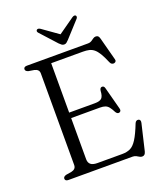

<svg xmlns="http://www.w3.org/2000/svg" viewBox="-160 -981 938 1105"><g transform="rotate(-20 309.0 -429.0)"><path d="M179 -363H367Q397.5 -363 409.2 -374.8Q421 -386.5 422.5 -418.5Q423.5 -427 426.8 -432.2Q430 -437.5 436 -438Q450 -440 454 -422.5L490 -286.5Q492.5 -277.5 490 -271.8Q487.5 -266 480.5 -264Q474 -262.5 468.8 -265.8Q463.5 -269 459.5 -276Q449 -297 439.5 -308.8Q430 -320.5 417.5 -325Q405 -329.5 386 -329.5H179ZM53 -685Q53 -692 58 -696Q63 -700 73 -700H449Q461 -700 469.8 -705.8Q478.5 -711.5 486 -717Q493.5 -722.5 502.5 -722.5Q512 -722.5 517 -717.5Q522 -712.5 525 -701L561.5 -563Q564.5 -554 561 -548.5Q557.5 -543 550 -541.5Q543 -540 536.5 -543.5Q530 -547 526 -556.5Q511 -592.5 497.8 -614.2Q484.5 -636 471 -647Q457.5 -658 441.2 -661.8Q425 -665.5 404 -665.5H209.5V-77.5Q209.5 -56 222.5 -45.2Q235.5 -34.5 263.5 -34.5H414.5Q444 -34.5 465 -44.5Q486 -54.5 505.2 -84.8Q524.5 -115 548 -175Q551.5 -183 556.8 -186.2Q562 -189.5 568.5 -188.5Q576 -187.5 579.2 -181.5Q582.5 -175.5 580 -165L542 -4Q539 7.5 533.5 13Q528 18.5 518.5 18.5Q510.5 18.5 502.8 13.8Q495 9 486.2 4.5Q477.5 0 465.5 0H73Q63 0 58 -4Q53 -8 53 -15Q53 -27.5 71 -32.5L104.5 -38Q118.5 -41 126 -48.8Q133.5 -56.5 133.5 -70V-630Q133.5 -644 126 -651.5Q118.5 -659 104.5 -662L71 -667.5Q53 -672.5 53 -685ZM327.5 -796 219.5 -872.5Q206 -881 198.5 -875Q195 -872.5 194.5 -867.2Q194 -862 199.5 -856L288.5 -758Q296.5 -750 302.8 -745.5Q309 -741 317.5 -741Q326 -741 332 -745.8Q338 -750.5 345 -758L434.5 -856Q439.5 -862 439.2 -867.2Q439 -872.5 436 -875Q428 -881 415 -872.5L306.5 -796Z"/></g></svg>

Font: Fraunces 48pt Soft Wonky Light
Style: Regular
Weight: 300
Version: Version 1.000;[b76b70a41]